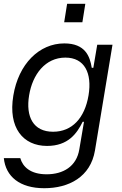

<svg xmlns="http://www.w3.org/2000/svg" viewBox="-21 -783 645 1019"><path d="M416.2 -664.8 431.8 -762.8H335.2L319.6 -664.8ZM213.8 215.9C344.5 215.9 459.5 156.2 483 15.6L576 -545.5H495L474.4 -423.3H465.9C456.3 -483.7 431.8 -552.6 320.3 -552.6C186.8 -552.6 77.1 -443.2 49.7 -275.6C21.3 -105.1 101.2 -8.5 228.7 -8.5C340.6 -8.5 387.1 -74.6 417.6 -136.4H424.7L399.9 9.9C384.9 100.9 313.9 142 226.6 142C140.3 142 99.8 102.3 86.6 56.1H-0.7C9.2 154.1 84.2 215.9 213.8 215.9ZM260.7 -83.8C155.5 -83.8 114.7 -163.4 133.5 -277C151.6 -387.8 219.1 -477.3 326 -477.3C427.9 -477.3 468.4 -394.9 448.9 -277C428.6 -156.2 361.5 -83.8 260.7 -83.8Z"/></svg>

Font: Riot Sans 2.0
Style: Italic
Weight: 400
Italic angle: -9.39999°
Designer: Rasmus Andersson
Foundry: rsms
Version: Version 3.006;hotconv 1.0.109;makeotfexe 2.5.65596